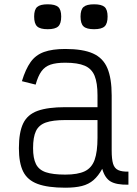

<svg xmlns="http://www.w3.org/2000/svg" viewBox="-20 -860 640 894"><path d="M284 14Q203 14 155.5 -3.5Q108 -21 88 -61Q68 -101 68 -170Q68 -244 88 -285.5Q108 -327 155.5 -344Q203 -361 284 -361H434V-416Q434 -474 420.5 -507Q407 -540 374.5 -554Q342 -568 284 -568Q241 -568 215 -559Q189 -550 173 -528Q157 -506 146 -466L82 -482Q99 -538 122.5 -571Q146 -604 185 -618Q224 -632 284 -632Q366 -632 413 -611Q460 -590 480 -542.5Q500 -495 500 -416V-160Q500 -119 506.5 -97.5Q513 -76 530.5 -68Q548 -60 578 -61V0Q522 1 495 -15Q468 -31 456 -74Q438 -41 415.5 -21.5Q393 -2 361.5 6Q330 14 284 14ZM284 -47Q342 -47 374.5 -62.5Q407 -78 420.5 -115.5Q434 -153 434 -219V-301H284Q226 -301 193.5 -289.5Q161 -278 147.5 -250Q134 -222 134 -170Q134 -123 147.5 -96Q161 -69 193.5 -58Q226 -47 284 -47ZM418 -724Q383 -724 369 -737Q355 -750 355 -783Q355 -815 369 -827.5Q383 -840 418 -840Q453 -840 467 -827.5Q481 -815 481 -783Q481 -750 467 -737Q453 -724 418 -724ZM202 -724Q167 -724 153 -737Q139 -750 139 -783Q139 -815 153 -827.5Q167 -840 202 -840Q237 -840 251 -827.5Q265 -815 265 -783Q265 -750 251 -737Q237 -724 202 -724Z"/></svg>

Font: Victor Mono Thin Light
Style: Regular
Weight: 300
Monospace: yes
Version: Version 1.561;gftools[0.9.30]